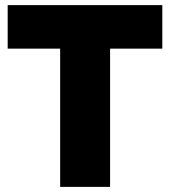

<svg xmlns="http://www.w3.org/2000/svg" viewBox="-20 -730 664 750"><path d="M614 -710V-540H410V0H215V-540H10V-710Z"/></svg>

Font: Raleway
Style: Heavy
Weight: 900
Designer: Matt McInerney, Pablo Impallari, Rodrigo Fuenzalida
Foundry: Matt McInerney, Pablo Impallari, Rodrigo Fuenzalida
Version: Version 2.001